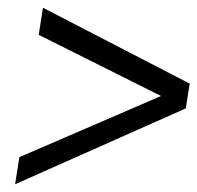

<svg xmlns="http://www.w3.org/2000/svg" viewBox="-20 -518 510 496"><path d="M19 -42 460 -238 470 -302 91 -498 80 -428 396 -270 30 -112Z"/></svg>

Font: Arthouse Owned
Style: Italic
Weight: 400
Italic angle: -10°
Designer: Jeremy Tribby
Foundry: Tribby Type
Version: Version 1.000;PS 001.000;hotconv 1.0.88;makeotf.lib2.5.64775